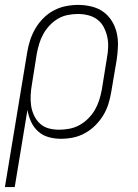

<svg xmlns="http://www.w3.org/2000/svg" viewBox="-41 -558 561 783"><path d="M-21 205 70 -345Q74 -370 82 -394.5Q90 -419 103.5 -442Q117 -465 136 -484Q155 -503 178.5 -515.5Q202 -528 227.5 -533Q253 -538 278 -538Q305 -538 332 -531.5Q359 -525 380 -510Q401 -495 415 -472.5Q429 -450 435 -424Q441 -398 440 -370Q439 -342 435 -315L413 -185Q409 -160 401.5 -135.5Q394 -111 380.5 -88.5Q367 -66 348 -47Q329 -28 305.5 -15Q282 -2 257 3Q232 8 207 8Q181 8 156.5 1Q132 -6 114 -22.5Q96 -39 85.5 -62Q75 -85 71 -110L19 205ZM200 -29Q221 -29 242 -33Q263 -37 282.5 -47.5Q302 -58 318.5 -74.5Q335 -91 346 -110Q357 -129 363.5 -149.5Q370 -170 374 -191L395 -321Q399 -342 400 -364.5Q401 -387 396.5 -407.5Q392 -428 382.5 -446.5Q373 -465 357 -477.5Q341 -490 320 -495.5Q299 -501 277 -501Q257 -501 236 -497Q215 -493 196 -482Q177 -471 161.5 -454.5Q146 -438 135.5 -419Q125 -400 119 -380Q113 -360 109 -339L89 -213Q85 -191 84 -169Q83 -147 86 -126.5Q89 -106 98 -87Q107 -68 122 -54Q137 -40 157.5 -34.5Q178 -29 200 -29Z"/></svg>

Font: Iosevka Curly XLtObl
Style: Regular
Weight: 200
Italic angle: -9°
Monospace: yes
Designer: Belleve Invis
Foundry: Belleve Invis
Version: Version 11.1.0; ttfautohint (v1.8.3)